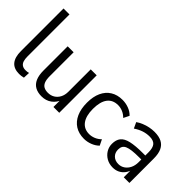

<svg xmlns="http://www.w3.org/2000/svg" viewBox="-32 -1229 1763 1763"><g transform="rotate(45 849.5 -348.0)"><path d="M207.8 8.9Q138.7 8.9 104.7 -31.6Q70.8 -72.1 70.8 -152.7V-705H148.2V-157.7Q148.2 -127 155.2 -104.2Q162.3 -81.4 179.5 -69.3Q196.7 -57.2 224.2 -57.2Q235.3 -57.2 246.5 -58.5Q257.8 -59.7 265.3 -62.7L262.8 1.3Q247.4 4.8 234.1 6.9Q220.7 8.9 207.8 8.9Z M497.2 8.9Q447.8 8.9 413.4 -10.5Q378.9 -29.9 361.1 -70.3Q343.4 -110.8 343.4 -171.5V-486.3H420.7V-175.5Q420.7 -131.7 431.3 -105.1Q442 -78.6 463.4 -67.2Q484.7 -55.8 516.1 -55.8Q552.5 -55.8 580.9 -72.9Q609.2 -90 626 -121.4Q642.8 -152.9 642.8 -195.8V-486.3H720.2V0H644.8V-103.7H655Q637.3 -51.2 595.8 -21.2Q554.4 8.9 497.2 8.9Z M1048.5 8.9Q981.5 8.9 933.4 -21.7Q885.4 -52.3 859.8 -109.4Q834.2 -166.5 834.2 -245.9Q834.2 -324.4 859.8 -380Q885.4 -435.6 933.4 -465.4Q981.5 -495.3 1047.7 -495.3Q1090.4 -495.3 1130.2 -480.3Q1169.9 -465.4 1196.6 -437L1169.1 -381.6Q1144 -407.1 1113.9 -419.7Q1083.8 -432.2 1053.2 -432.2Q984.8 -432.2 949 -384.6Q913.2 -336.9 913.2 -243.9Q913.2 -153.2 949.5 -104.3Q985.8 -55.4 1052.6 -55.4Q1083.3 -55.4 1113.8 -67.9Q1144.2 -80.5 1169.3 -105.4L1196.6 -49.3Q1169.9 -22.4 1129.8 -6.7Q1089.6 8.9 1048.5 8.9Z M1422 8.9Q1376.1 8.9 1340.3 -11.5Q1304.5 -32 1283.9 -66.1Q1263.4 -100.1 1263.4 -140.7Q1263.4 -192.5 1288.2 -223.6Q1313 -254.6 1370.8 -268Q1428.6 -281.3 1525.4 -281.3H1568.3V-229.6H1529.7Q1475 -229.6 1438.3 -225.1Q1401.6 -220.5 1380.2 -210.9Q1358.8 -201.3 1349.6 -184.6Q1340.4 -167.9 1340.4 -143.4Q1340.4 -101.7 1367 -76Q1393.5 -50.4 1436.7 -50.4Q1470.1 -50.4 1497.3 -68.6Q1524.6 -86.8 1540.5 -119.2Q1556.4 -151.5 1556.4 -193.7V-322.9Q1556.4 -381.1 1534.4 -407Q1512.4 -432.9 1461.1 -432.9Q1422.2 -432.9 1384.7 -420.8Q1347.1 -408.6 1307.1 -382L1280.4 -439.3Q1305.1 -456.6 1335.8 -469.3Q1366.5 -482.1 1399.4 -488.7Q1432.2 -495.3 1463.1 -495.3Q1521.1 -495.3 1558.1 -476.1Q1595 -457 1613.1 -417.7Q1631.2 -378.4 1631.2 -317.1V0H1557.9V-111.4H1566.5Q1557.4 -74.3 1537.1 -47.1Q1516.7 -19.9 1487.7 -5.5Q1458.8 8.9 1422 8.9Z"/></g></svg>

Font: Nunito Sans 12pt ExtraLight SemiCondensed
Style: Regular
Weight: 200
Width: 4
Version: Version 3.101;gftools[0.9.27]